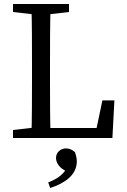

<svg xmlns="http://www.w3.org/2000/svg" viewBox="-20 -690 637 960"><path d="M45 0H185V-55H175L45 -40V0ZM137 0H233C230 -101 230 -205 230 -290V-360C230 -463 230 -567 233 -670H137C140 -569 140 -465 140 -360V-310C140 -207 140 -103 137 0ZM185 0H542L552 -188H492L457 -21L493 -50H185V0ZM45 -630 175 -615H195L325 -630V-670H45V-630ZM364 117C364 104 362 92 355 71C341 58 326 52 310 52C283 52 260 72 260 100C260 133 292 163 329 172L325 132C301 181 270 203 221 222L231 250C301 227 364 187 364 117Z"/></svg>

Font: Source Serif Variable
Style: Regular
Weight: 389
Designer: Frank Grießhammer
Foundry: Adobe Systems Incorporated
Version: Version 3.001;hotconv 1.0.111;makeotfexe 2.5.65597